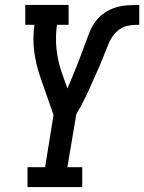

<svg xmlns="http://www.w3.org/2000/svg" viewBox="-20 -755 582 775"><path d="M91 0V-80H162L196 -291L144 -440Q126 -490 118.5 -544.5Q111 -599 119 -655H82V-735H257V-655H210Q203 -606 208 -558Q213 -510 228 -466L252 -398Q262 -421 271.5 -443.5Q281 -466 290 -489Q299 -512 307.5 -535Q316 -558 324.5 -581Q333 -604 342 -626.5Q351 -649 366.5 -669.5Q382 -690 403 -704Q424 -718 447.5 -725Q471 -732 495 -733.5Q519 -735 542 -735V-655Q523 -655 504 -652.5Q485 -650 468 -640Q451 -630 438.5 -613.5Q426 -597 418.5 -579Q411 -561 404 -543Q397 -525 389.5 -507Q382 -489 374 -471Q366 -453 358 -435Q350 -417 342 -399Q334 -381 325.5 -363.5Q317 -346 307.5 -328.5Q298 -311 288 -294L252 -80H312V0Z"/></svg>

Font: Iosevka Curly Slab MdObl
Style: Regular
Weight: 500
Italic angle: -9°
Monospace: yes
Designer: Belleve Invis
Foundry: Belleve Invis
Version: Version 11.0.0; ttfautohint (v1.8.3)